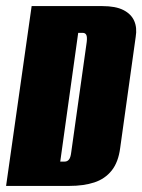

<svg xmlns="http://www.w3.org/2000/svg" viewBox="-30 -611 468 631"><path d="M-10 0 74 -591H306Q350 -591 375.5 -578Q401 -565 411 -542.5Q421 -520 416 -490L365 -125Q359 -78 337 -50.5Q315 -23 280 -11.5Q245 0 198 0ZM168 -80H183Q191 -80 196.5 -86.5Q202 -93 204 -110L255 -473Q257 -490 253.5 -496.5Q250 -503 242 -503H227Z"/></svg>

Font: Alumni Sans Thin Black
Style: Italic
Weight: 900
Italic angle: -8°
Version: Version 1.016